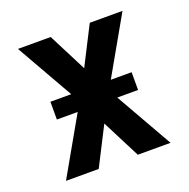

<svg xmlns="http://www.w3.org/2000/svg" viewBox="-99 -615 699 711"><g transform="rotate(-20 250.0 -260.0)"><path d="M44 0 172 -225H90V-295H172L44 -520H173L250 -369L327 -520H456L328 -295H410V-225H328L456 0H327L250 -151L173 0Z"/></g></svg>

Font: Iosevka Term
Style: Bold
Weight: 700
Monospace: yes
Designer: Belleve Invis
Foundry: Belleve Invis
Version: Version 30.0.1